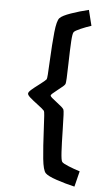

<svg xmlns="http://www.w3.org/2000/svg" viewBox="-64 -842 626 1084"><g transform="rotate(5 248.5 -300.5)"><path d="M232.9 139.2Q217.8 123.5 211.2 58.8Q204.6 -5.9 199.7 -110.8Q197.3 -160.6 195.6 -184.1Q193.8 -207.5 191.4 -210.9Q185.5 -218.8 151.9 -244.1Q124.5 -264.6 109.1 -278.3Q93.8 -292 93.8 -300.3Q93.8 -308.6 109.1 -322.3Q124.5 -335.9 151.9 -356.4Q185.5 -381.8 191.4 -389.6Q193.8 -393.1 195.6 -416.5Q197.3 -439.9 199.7 -490.2Q204.6 -592.8 211.4 -658.4Q218.3 -724.1 232.9 -739.7Q247.1 -754.9 295.2 -771.7Q343.3 -788.6 395 -800.8L417 -712.4Q387.7 -703.1 356.7 -689.7Q325.7 -676.3 319.8 -668Q313.5 -659.7 310.8 -615.5Q308.1 -571.3 306.2 -488.3Q304.2 -381.8 299.8 -372.6Q296.4 -366.2 287.4 -358.4Q278.3 -350.6 258.3 -335Q240.2 -320.8 231.2 -312.7Q222.2 -304.7 221.7 -300.3Q222.2 -295.9 231.2 -287.8Q240.2 -279.8 258.3 -266.1Q276.9 -252 286.9 -243.2Q296.9 -234.4 300.3 -228Q302.7 -223.1 304 -197.8Q305.2 -172.4 306.6 -111.8Q308.1 -33.2 310.8 12.9Q313.5 59.1 319.8 67.4Q326.2 75.7 357.9 88.6Q389.6 101.6 422.4 111.8L400.4 200.2Q347.2 188 297.4 171.1Q247.6 154.3 232.9 139.2Z"/></g></svg>

Font: Lesson One Medium
Style: Regular
Weight: 500
Designer: But Ko, Victor Gaultney, Annie Olsen, Julie Remington, Don Collingsworth, Eric Hays, Becca Hirsbrunner
Version: Version 1.100